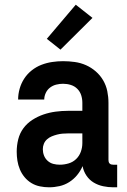

<svg xmlns="http://www.w3.org/2000/svg" viewBox="-20 -788 540 816"><path d="M189 8H188Q169 8 149.5 4Q130 0 113.5 -10Q97 -20 84.5 -35Q72 -50 64.5 -68Q57 -86 54 -105Q51 -124 51 -143Q51 -170 57.5 -196Q64 -222 79.5 -243Q95 -264 117.5 -278.5Q140 -293 165 -301.5Q190 -310 216.5 -313.5Q243 -317 269 -317H330V-351Q330 -368 325 -383.5Q320 -399 308.5 -410.5Q297 -422 281 -427Q265 -432 248 -432Q234 -432 219.5 -428.5Q205 -425 193 -416Q181 -407 174.5 -393Q168 -379 168 -365H57Q57 -388 63.5 -411Q70 -434 83 -454Q96 -474 115 -489Q134 -504 156 -512.5Q178 -521 201.5 -524.5Q225 -528 248 -528Q273 -528 298 -524.5Q323 -521 345.5 -511Q368 -501 387 -484.5Q406 -468 418.5 -446.5Q431 -425 436 -400.5Q441 -376 441 -351V-108Q441 -104 442 -100Q443 -96 446 -93Q449 -90 453 -89Q457 -88 461 -88H478V8H461Q440 8 418.5 3.5Q397 -1 378.5 -12Q360 -23 347.5 -41.5Q335 -60 331 -82Q322 -61 307.5 -43.5Q293 -26 274 -14Q255 -2 233 3Q211 8 189 8ZM234 -88Q253 -88 271.5 -93.5Q290 -99 303.5 -112Q317 -125 323.5 -143Q330 -161 330 -180V-221H269Q257 -221 245.5 -220Q234 -219 222.5 -216Q211 -213 200 -208.5Q189 -204 180 -196Q171 -188 166.5 -177Q162 -166 162 -154Q162 -140 167 -127Q172 -114 182.5 -104.5Q193 -95 206.5 -91.5Q220 -88 234 -88ZM237 -577 179 -623 302 -768 373 -712Z"/></svg>

Font: Iosevka SS18
Style: Bold
Weight: 700
Monospace: yes
Designer: Belleve Invis
Foundry: Belleve Invis
Version: Version 25.1.1; ttfautohint (v1.8.4)